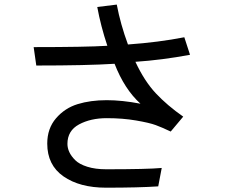

<svg xmlns="http://www.w3.org/2000/svg" viewBox="-20 -785 1040 855"><path d="M129.9 -575.2Q361.3 -575.2 458 -581.1Q428.7 -668.9 413.1 -753.9L500 -764.6Q516.6 -676.8 549.8 -586.9Q686.5 -596.7 800.8 -619.1L826.2 -541Q700.2 -517.6 583 -509.8Q623 -423.8 673.8 -369.6Q724.6 -315.4 795.9 -265.6L740.2 -199.2Q701.2 -217.8 673.3 -228Q645.5 -238.3 585.9 -248.5Q526.4 -258.8 455.1 -258.8Q383.8 -258.8 332 -231Q280.3 -203.1 280.3 -144.5Q280.3 -126 288.6 -107.9Q296.9 -89.8 314.9 -71.8Q333 -53.7 368.7 -42.5Q404.3 -31.2 453.1 -31.2Q637.7 -31.2 700.2 -37.1L684.6 44.9Q599.6 50.8 452.1 50.8Q335 50.8 262.7 0.5Q190.4 -49.8 190.4 -145.5Q190.4 -212.9 229.5 -258.3Q268.6 -303.7 325.7 -321.3Q382.8 -338.9 455.1 -338.9Q523.4 -338.9 605.5 -323.2Q534.2 -387.7 490.2 -501Q367.2 -493.2 141.6 -493.2Z"/></svg>

Font: Gothic A1 Medium
Style: Regular
Weight: 500
Designer: HanYang I&C Co.,Ltd.
Foundry: HanYang I&C Co.,Ltd.
Version: Version 2.50